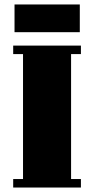

<svg xmlns="http://www.w3.org/2000/svg" viewBox="-20 -839 421 859"><path d="M342 -597H298V-38H342V0H39V-38H83V-597H39V-635H342ZM45 -695V-819H337V-695Z"/></svg>

Font: Unlock
Style: Regular
Weight: 400
Designer: Eduardo Rodriguez Tunni
Foundry: Eduardo Rodriguez Tunni
Version: Version 1.003; ttfautohint (v1.8.4.7-5d5b);gftools[0.9.23]